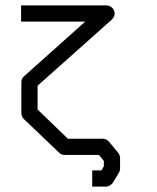

<svg xmlns="http://www.w3.org/2000/svg" viewBox="-20 -623 580 710"><path d="M321 67V7H355L364 -8V-28L346 -50H219Q207 -50 198 -59L68 -183Q59 -192 59 -205V-319Q59 -332.5 69 -341L295 -543H58V-603H374Q386 -603 396 -593Q404 -583.5 404 -573Q404 -561 394 -551L119 -306V-218L231 -110H360Q373.5 -110 383 -99L417 -58Q424 -49 424 -39V0Q424 8.5 420 15L398 52Q394.5 57.5 387.2 62.2Q380 67 372 67Z"/></svg>

Font: 3270 Nerd Font Mono
Style: Regular
Weight: 400
Monospace: yes
Version: Version 3.0.1;Nerd Fonts 3.0.0